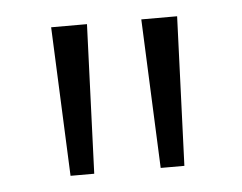

<svg xmlns="http://www.w3.org/2000/svg" viewBox="-32 -836 417 331"><g transform="rotate(-5 176.5 -670.0)"><path d="M129 -799 119 -541H78L67 -799ZM285 -799 275 -541H234L223 -799Z"/></g></svg>

Font: Noto Sans Sinhala Condensed Light
Style: Regular
Weight: 300
Width: 3
Designer: Jelle Bosma - Monotype Design Team
Foundry: Monotype Imaging Inc.
Version: Version 2.006; ttfautohint (v1.8.4.7-5d5b)